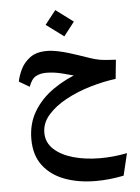

<svg xmlns="http://www.w3.org/2000/svg" viewBox="-59 -576 710 973"><g transform="rotate(-5 296.0 -89.5)"><path d="M421.9 237.8Q455.1 237.8 489.3 234.4Q523.4 231 558.1 224.1L531.2 336.4Q458 351.1 390.1 351.1Q301.8 351.1 231.9 325.2Q162.1 299.3 121.8 246.3Q81.5 193.4 81.5 111.8Q81.5 33.2 117.9 -28.1Q154.3 -89.4 217.8 -133.8Q281.2 -178.2 361.3 -205.6L370.6 -179.2Q307.6 -196.3 265.9 -206.8Q224.1 -217.3 185.5 -217.3Q155.3 -217.3 132.8 -205.1Q110.4 -192.9 96.7 -153.8L43.9 -184.6Q48.8 -212.9 64.7 -246.1Q80.6 -279.3 112.5 -303.2Q144.5 -327.1 198.2 -327.1Q225.1 -327.1 254.9 -320.8Q284.7 -314.5 311.3 -306.2Q337.9 -297.9 355.5 -292Q386.2 -281.2 414.3 -272Q442.4 -262.7 462.9 -259.3Q478 -256.8 500.2 -255.1Q522.5 -253.4 543.5 -252.4L533.7 -155.8Q471.2 -147.9 404.1 -128.2Q336.9 -108.4 279.3 -77.4Q221.7 -46.4 185.8 -5.6Q149.9 35.2 149.9 85Q149.9 134.8 186.8 168.9Q223.6 203.1 285.4 220.5Q347.2 237.8 421.9 237.8ZM293.5 -393.1 204.1 -459.5 259.3 -529.8 348.1 -463.4Z"/></g></svg>

Font: Markazi Text
Style: Regular
Weight: 400
Designer: Borna Izadpanah (Arabic designer), Fiona Ross (Arabic design director) and Florian Runge (Latin designer)
Foundry: Borna Izadpanah and Florian Runge
Version: Version 1.000